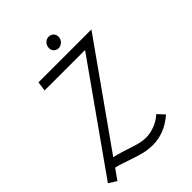

<svg xmlns="http://www.w3.org/2000/svg" viewBox="-253 -939 1070 1070"><g transform="rotate(-45 281.5 -404.0)"><path d="M420 -628H101L109 -684H526L109 -95L135 -88Q159 -82 198 -69Q235 -56 263 -49Q291 -42 315 -42Q348 -42 384 -55.5Q420 -69 448 -95L485 -55Q406 14 313 14Q276 14 242 5.5Q208 -3 156 -21Q148 -24 122.5 -32.5Q97 -41 75 -46L31 16L-15 -13ZM285 -777Q285 -797 298 -810.5Q311 -824 329 -824Q346 -824 357 -813Q368 -802 368 -785Q368 -766 354.5 -752.5Q341 -739 323 -739Q307 -739 296 -750Q285 -761 285 -777Z"/></g></svg>

Font: Bellota
Style: Italic
Weight: 400
Italic angle: -7.5°
Designer: Kemie Guaida
Foundry: Kemie Guaida
Version: Version 4.001